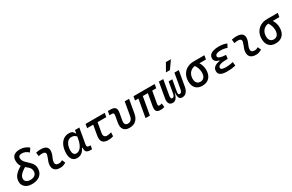

<svg xmlns="http://www.w3.org/2000/svg" viewBox="204 -2384 6053 3982"><g transform="rotate(-30 3230.5 -392.5)"><path d="M272.5 9.8Q207.5 9.8 158.7 -12.9Q109.9 -35.6 82.8 -76.7Q55.7 -117.7 55.7 -171.9Q55.7 -238.3 86.7 -289.3Q117.7 -340.3 172.4 -381.6Q227.1 -422.9 298.8 -459.5L342.3 -381.3Q286.6 -349.6 245.8 -318.6Q205.1 -287.6 182.6 -254.2Q160.2 -220.7 160.2 -180.2Q160.2 -136.7 195.1 -109.9Q230 -83 287.6 -83Q357.9 -83 397.5 -116Q437 -148.9 437 -207.5Q437 -246.1 421.1 -273.2Q405.3 -300.3 379.9 -322.5Q354.5 -344.7 326.4 -367.2Q298.3 -389.6 272.9 -417.7Q247.6 -445.8 231.7 -485.1Q215.8 -524.4 215.8 -580.6Q215.8 -660.6 264.9 -701.4Q314 -742.2 408.7 -742.2Q468.3 -742.2 521.7 -722.7Q575.2 -703.1 619.6 -665.5L560.5 -581.1Q525.9 -614.7 486.8 -632.1Q447.8 -649.4 407.2 -649.4Q363.8 -649.4 342 -633.5Q320.3 -617.7 320.3 -584.5Q320.3 -549.3 336.2 -520.5Q352.1 -491.7 377.4 -466.1Q402.8 -440.4 430.9 -414.8Q459 -389.2 484.4 -360.6Q509.8 -332 525.6 -297.4Q541.5 -262.7 541.5 -218.3Q541.5 -110.8 470.5 -50.5Q399.4 9.8 272.5 9.8Z M1057.6 -109.9 1091.3 -31.2Q1061.5 -14.2 1028.3 -2.2Q995.1 9.8 952.1 9.8Q863.8 9.8 820.8 -31.7Q777.8 -73.2 782.7 -153.3Q785.2 -189.9 797.1 -224.6Q809.1 -259.3 823 -292Q836.9 -324.7 844.2 -355Q854.5 -395 835.7 -415.5Q816.9 -436 770.5 -436Q724.1 -436 681.2 -424.8L670.9 -513.7Q699.7 -522 728.5 -524.7Q757.3 -527.3 786.1 -527.3Q887.2 -527.3 928.2 -481.2Q969.2 -435.1 947.3 -345.2Q939 -310.5 925.5 -280.5Q912.1 -250.5 900.9 -221.2Q889.6 -191.9 887.2 -157.7Q881.8 -83 971.2 -83Q995.6 -83 1013.9 -89.1Q1032.2 -95.2 1057.6 -109.9Z M1462.9 -429.7Q1416.5 -429.7 1381.3 -399.2Q1346.2 -368.7 1326.7 -315.9Q1307.1 -263.2 1307.1 -196.3Q1307.1 -141.6 1328.4 -112.1Q1349.6 -82.5 1387.7 -82.5Q1453.1 -82.5 1500.7 -146.2Q1548.3 -210 1568.8 -325.7L1603 -517.6H1707.5L1644 -154.8Q1637.2 -115.7 1650.1 -98.1Q1663.1 -80.6 1706.1 -80.6H1726.1L1711.4 4.9H1676.8Q1601.6 4.9 1575.2 -26.6Q1548.8 -58.1 1558.1 -135.3L1586.4 -122.6H1529.8L1553.2 -150.9Q1528.3 -74.2 1476.8 -32Q1425.3 10.3 1356 10.3Q1282.7 10.3 1242.7 -40.8Q1202.6 -91.8 1202.6 -184.1Q1202.6 -285.6 1234.1 -361.8Q1265.6 -438 1322.3 -480.2Q1378.9 -522.5 1454.6 -522.5Q1515.1 -522.5 1541.5 -500.7Q1567.9 -479 1583 -444.3H1593.8L1602.1 -340.8Q1594.7 -354.5 1579.6 -375.5Q1564.5 -396.5 1536.6 -413.1Q1508.8 -429.7 1462.9 -429.7Z M2103 9.8Q2003.9 9.8 1965.8 -40Q1927.7 -89.8 1946.3 -195.3L2002.9 -517.6H2107.4L2051.8 -200.2Q2041 -139.6 2059.8 -111.3Q2078.6 -83 2128.9 -83Q2166 -83 2228 -101.6L2223.6 -10.7Q2168.9 9.8 2103 9.8ZM1840.8 -424.8 1856.9 -517.6H2315.9L2299.8 -424.8Z M2608.9 9.8Q2516.1 9.8 2473.6 -45.9Q2431.2 -101.6 2448.2 -200.2L2475.6 -356.4Q2482.4 -394 2472.9 -409.4Q2463.4 -424.8 2433.1 -424.8H2375.5L2391.6 -517.6H2449.2Q2535.2 -517.6 2565.7 -481.4Q2596.2 -445.3 2581.1 -361.3L2552.7 -200.2Q2532.2 -83 2625 -83Q2718.3 -83 2738.8 -200.2L2794.4 -517.6H2898.9L2843.3 -200.2Q2806.2 9.8 2608.9 9.8Z M3350.6 9.8Q3281.2 9.8 3255.9 -25.1Q3230.5 -60.1 3244.1 -136.7L3311.5 -517.6H3416L3349.6 -141.6Q3344.2 -110.8 3349.9 -96.9Q3355.5 -83 3381.3 -83Q3393.1 -83 3406.2 -86.2Q3419.4 -89.4 3437.5 -94.2L3447.3 -5.9Q3421.9 2.9 3401.6 6.3Q3381.3 9.8 3350.6 9.8ZM2988.3 -424.8 3004.4 -517.6H3512.2L3496.1 -424.8ZM2994.6 0 3085.9 -517.6H3190.4L3099.1 0Z M3872.1 9.8Q3818.8 9.8 3799.6 -30Q3780.3 -69.8 3789.1 -158.2H3789.6L3831.5 -156.2Q3823.7 -112.8 3831.1 -95.5Q3838.4 -78.1 3863.3 -78.1Q3885.3 -78.1 3900.1 -98.6Q3915 -119.1 3921.4 -156.2L3984.9 -517.6H4089.4L4025.9 -156.2Q4012.2 -76.7 3972.7 -33.4Q3933.1 9.8 3872.1 9.8ZM3644.5 9.8Q3584 9.8 3559.8 -33.4Q3535.6 -76.7 3549.3 -156.2L3612.8 -517.6H3717.3L3653.8 -156.2Q3647.5 -119.1 3655.3 -98.6Q3663.1 -78.1 3684.6 -78.1Q3706.1 -78.1 3720.9 -95.7Q3735.8 -113.3 3743.7 -156.2L3784.2 -158.2H3784.7Q3762.2 -69.8 3728.8 -30Q3695.3 9.8 3644.5 9.8ZM3743.7 -156.2 3790 -419.9H3877.9L3831.5 -156.2ZM3835 -609.4 3940.9 -794.9H4061L3930.7 -609.4Z M4353 9.8Q4252.9 9.8 4197.8 -49.3Q4142.6 -108.4 4142.6 -215.8Q4142.6 -307.1 4180.9 -375.2Q4219.2 -443.4 4288.3 -481.2Q4357.4 -519 4449.7 -519H4703.6L4687.5 -426.3H4449.7Q4388.7 -426.3 4343 -399.9Q4297.4 -373.5 4272.2 -325.7Q4247.1 -277.8 4247.1 -213.9Q4247.1 -151.9 4276.9 -117.4Q4306.6 -83 4360.4 -83Q4418 -83 4449.5 -124Q4481 -165 4481 -240.2Q4481 -284.2 4465.3 -334.7Q4449.7 -385.3 4414.6 -434.6H4524.9Q4555.7 -388.2 4570.6 -338.9Q4585.4 -289.6 4585.4 -240.2Q4585.4 -121.1 4524.7 -55.7Q4463.9 9.8 4353 9.8Z M4945.8 9.8Q4744.1 9.8 4744.1 -107.4Q4744.1 -159.7 4770.8 -191.9Q4797.4 -224.1 4843 -240.7Q4888.7 -257.3 4945.8 -261.7L5096.2 -300.8L5084.5 -212.4H5059.1Q5006.3 -212.4 4967 -207.3Q4927.7 -202.1 4901.6 -192.1Q4875.5 -182.1 4862.3 -167Q4849.1 -151.9 4849.1 -131.8Q4849.1 -80.1 4965.3 -80.1Q5026.4 -80.1 5068.1 -87.6Q5109.9 -95.2 5142.6 -102.1L5151.9 -13.7Q5110.8 -2.9 5058.8 3.4Q5006.8 9.8 4945.8 9.8ZM4909.7 -212.4 4919.9 -268.6Q4806.2 -298.3 4806.2 -378.9Q4806.2 -434.6 4839.4 -467Q4872.6 -499.5 4927.7 -513.4Q4982.9 -527.3 5048.3 -527.3Q5161.6 -527.3 5238.3 -492.2L5195.3 -410.6Q5125 -437.5 5043.5 -437.5Q5008.8 -437.5 4978.5 -431.2Q4948.2 -424.8 4929.7 -409.9Q4911.1 -395 4911.1 -368.7Q4911.1 -338.9 4957.5 -321.8Q5003.9 -304.7 5096.2 -300.8L5084.5 -212.4Z M5745.1 -109.9 5778.8 -31.2Q5749 -14.2 5715.8 -2.2Q5682.6 9.8 5639.6 9.8Q5551.3 9.8 5508.3 -31.7Q5465.3 -73.2 5470.2 -153.3Q5472.7 -189.9 5484.6 -224.6Q5496.6 -259.3 5510.5 -292Q5524.4 -324.7 5531.7 -355Q5542 -395 5523.2 -415.5Q5504.4 -436 5458 -436Q5411.6 -436 5368.7 -424.8L5358.4 -513.7Q5387.2 -522 5416 -524.7Q5444.8 -527.3 5473.6 -527.3Q5574.7 -527.3 5615.7 -481.2Q5656.7 -435.1 5634.8 -345.2Q5626.5 -310.5 5613 -280.5Q5599.6 -250.5 5588.4 -221.2Q5577.1 -191.9 5574.7 -157.7Q5569.3 -83 5658.7 -83Q5683.1 -83 5701.4 -89.1Q5719.7 -95.2 5745.1 -109.9Z M6110.8 9.8Q6010.7 9.8 5955.6 -49.3Q5900.4 -108.4 5900.4 -215.8Q5900.4 -307.1 5938.7 -375.2Q5977.1 -443.4 6046.1 -481.2Q6115.2 -519 6207.5 -519H6461.4L6445.3 -426.3H6207.5Q6146.5 -426.3 6100.8 -399.9Q6055.2 -373.5 6030 -325.7Q6004.9 -277.8 6004.9 -213.9Q6004.9 -151.9 6034.7 -117.4Q6064.5 -83 6118.2 -83Q6175.8 -83 6207.3 -124Q6238.8 -165 6238.8 -240.2Q6238.8 -284.2 6223.1 -334.7Q6207.5 -385.3 6172.4 -434.6H6282.7Q6313.5 -388.2 6328.4 -338.9Q6343.3 -289.6 6343.3 -240.2Q6343.3 -121.1 6282.5 -55.7Q6221.7 9.8 6110.8 9.8Z"/></g></svg>

Font: Cascadia Code PL
Style: Italic
Weight: 400
Italic angle: -10°
Monospace: yes
Designer: Aaron Bell
Foundry: Saja Typeworks
Version: Version 2404.023